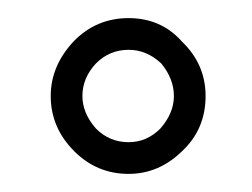

<svg xmlns="http://www.w3.org/2000/svg" viewBox="-20 -532 278 212"><path d="M122 -340Q87 -340 62 -365Q36 -391 36 -426Q36 -459 61 -486Q86 -512 122 -512Q158 -512 181 -486Q207 -461 207 -426Q207 -390 182 -366Q156 -340 122 -340ZM122 -375Q142 -375 157 -390Q172 -407 172 -426Q172 -445 158 -462Q142 -477 122 -477Q101 -477 86 -462Q71 -446 71 -426Q71 -407 86 -390Q101 -375 122 -375Z"/></svg>

Font: Ruthie
Style: Regular
Weight: 400
Designer: Robert E. Leuschke
Foundry: Robert E. Leuschke
Version: Version 1.012